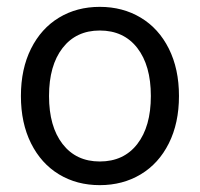

<svg xmlns="http://www.w3.org/2000/svg" viewBox="-20 -530 583 560"><path d="M502 -250Q502 -171 472.5 -112Q443 -53 390.5 -21.5Q338 10 271 10Q204 10 152 -21.5Q100 -53 70.5 -112Q41 -171 41 -250Q41 -329 70.5 -388Q100 -447 152 -478.5Q204 -510 271 -510Q338 -510 390.5 -478.5Q443 -447 472.5 -388Q502 -329 502 -250ZM123 -250Q123 -161 162.5 -110Q202 -59 271 -59Q341 -59 380.5 -110Q420 -161 420 -250Q420 -339 380.5 -390Q341 -441 271 -441Q202 -441 162.5 -390Q123 -339 123 -250Z"/></svg>

Font: CBA Beacon Sans
Style: Regular
Weight: 400
Designer: Wei Huang
Foundry: Wei Huang
Version: Version 1.002